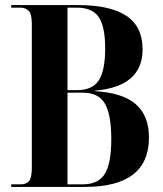

<svg xmlns="http://www.w3.org/2000/svg" viewBox="-20 -734 640 754"><path d="M24 0V-10H61Q84 -10 94.5 -23.5Q105 -37 105 -76V-639Q105 -680 92 -692Q79 -704 61 -704H24V-714H288Q412 -714 476 -672Q540 -630 540 -540Q540 -394 353 -378V-376Q461 -370 513 -325Q565 -280 565 -194Q565 0 314 0ZM282 -380Q343 -380 368 -418.5Q393 -457 393 -544Q393 -629 368 -666.5Q343 -704 282 -704H245V-380ZM304 -10Q366 -10 391.5 -51Q417 -92 417 -188Q417 -284 392 -327Q367 -370 306 -370H245V-10Z"/></svg>

Font: Noto Serif Display Condensed
Style: Bold
Weight: 700
Width: 3
Designer: Monotype Design Team
Foundry: Monotype Imaging Inc.
Version: Version 2.009